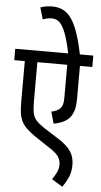

<svg xmlns="http://www.w3.org/2000/svg" viewBox="-68 -936 609 1159"><g transform="rotate(5 236.5 -356.5)"><path d="M473 -553H398V-362Q398 -316 391.5 -290Q385 -264 370 -243Q340 -204 270 -192L250 -263Q268 -267 281 -273Q294 -279 303 -288Q313 -299 317 -313.5Q321 -328 321 -358V-553H140V-319Q140 -273 145 -246.5Q150 -220 167 -201Q184 -182 219 -159L313 -99Q363 -66 384 -32.5Q405 1 405 47Q405 89 390.5 121.5Q376 154 356 183L290 143Q305 122 316 99.5Q327 77 327 51Q327 26 313.5 4.5Q300 -17 257 -45L169 -103Q140 -123 117.5 -143.5Q95 -164 83 -188Q72 -210 68 -236Q64 -262 64 -306V-553H0V-622H473ZM322 -615Q306 -695 289 -740.5Q272 -786 252 -805Q232 -824 205 -824Q189 -824 175.5 -821Q162 -818 150 -813L129 -884Q147 -890 164.5 -893Q182 -896 202 -896Q250 -896 285 -870Q320 -844 346 -782.5Q372 -721 393 -615Z"/></g></svg>

Font: Noto Sans Devanagari Condensed
Style: Regular
Weight: 400
Width: 3
Designer: Jelle Bosma - Monotype Design Team
Foundry: Monotype Imaging Inc.
Version: Version 2.004; ttfautohint (v1.8.4.7-5d5b)